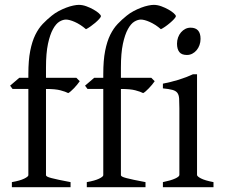

<svg xmlns="http://www.w3.org/2000/svg" viewBox="-20 -777 933 797"><path d="M398.9 -710Q398.9 -706.1 391.8 -698.2Q384.8 -690.4 375 -682.1Q365.2 -673.8 354.7 -666.5Q344.2 -659.2 336.9 -655.8Q325.2 -666 313.2 -673.6Q301.3 -681.2 290.3 -686Q279.3 -690.9 269.8 -693.4Q260.3 -695.8 253.9 -695.8Q241.2 -695.8 226.8 -687.3Q212.4 -678.7 200 -656.2Q187.5 -633.8 179.2 -595.2Q170.9 -556.6 170.9 -496.1V-454.1H296.9L311 -439.9Q306.6 -433.1 300 -425.3Q293.5 -417.5 286.9 -410.6Q280.3 -403.8 273.9 -398.2Q267.6 -392.6 263.2 -390.6Q252 -396.5 231 -402.1Q210 -407.7 170.9 -407.7V-49.8Q170.9 -46.9 176 -43.9Q181.2 -41 193.4 -37.8Q205.6 -34.7 224.9 -30.5Q244.1 -26.4 272.9 -21V0H29.3V-21Q63 -26.9 80.3 -35.4Q97.7 -43.9 97.7 -49.8V-407.7H32.2L22 -421.4L60.1 -454.1H97.7V-469.2Q97.7 -526.9 105.5 -566.2Q113.3 -605.5 126.7 -632.6Q140.1 -659.7 157.7 -678Q175.3 -696.3 194.8 -711.9Q208 -722.7 223.6 -731Q239.3 -739.3 254.6 -745.1Q270 -751 283.9 -753.9Q297.9 -756.8 307.1 -756.8Q322.3 -756.8 338.4 -751Q354.5 -745.1 367.9 -737.5Q381.3 -730 390.1 -722.2Q398.9 -714.4 398.9 -710ZM710 -710Q710 -706.1 702.9 -698.2Q695.8 -690.4 686 -682.1Q676.3 -673.8 665.8 -666.5Q655.3 -659.2 647.9 -655.8Q636.2 -666 624.3 -673.6Q612.3 -681.2 601.3 -686Q590.3 -690.9 580.8 -693.4Q571.3 -695.8 564.9 -695.8Q552.2 -695.8 537.8 -687.3Q523.4 -678.7 511 -656.2Q498.5 -633.8 490.2 -595.2Q481.9 -556.6 481.9 -496.1V-454.1H607.9L622.1 -439.9Q617.7 -433.1 611.1 -425.3Q604.5 -417.5 597.9 -410.6Q591.3 -403.8 585 -398.2Q578.6 -392.6 574.2 -390.6Q563 -396.5 542 -402.1Q521 -407.7 481.9 -407.7V-49.8Q481.9 -46.9 487.1 -43.9Q492.2 -41 504.4 -37.8Q516.6 -34.7 535.9 -30.5Q555.2 -26.4 584 -21V0H340.3V-21Q374 -26.9 391.4 -35.4Q408.7 -43.9 408.7 -49.8V-407.7H343.3L333 -421.4L371.1 -454.1H408.7V-469.2Q408.7 -526.9 416.5 -566.2Q424.3 -605.5 437.7 -632.6Q451.2 -659.7 468.8 -678Q486.3 -696.3 505.9 -711.9Q519 -722.7 534.7 -731Q550.3 -739.3 565.7 -745.1Q581.1 -751 595 -753.9Q608.9 -756.8 618.2 -756.8Q633.3 -756.8 649.4 -751Q665.5 -745.1 679 -737.5Q692.4 -730 701.2 -722.2Q710 -714.4 710 -710ZM656.2 0V-21Q689.5 -27.8 707 -35.9Q724.6 -43.9 724.6 -50.8V-327.1Q724.6 -352.1 723.6 -367.4Q722.7 -382.8 716.3 -391.4Q710 -399.9 696 -403.8Q682.1 -407.7 656.2 -410.2V-429.7Q671.4 -432.6 688.2 -436.8Q705.1 -440.9 721.7 -446Q738.3 -451.2 753.4 -457Q768.6 -462.9 781.2 -468.8H797.9V-50.8Q797.9 -44.9 814.2 -36.4Q830.6 -27.8 866.2 -21V0ZM812.5 -615.7Q812.5 -602.1 808.1 -589.8Q803.7 -577.6 796.1 -568.6Q788.6 -559.6 778.3 -554.2Q768.1 -548.8 755.9 -548.8Q733.9 -548.8 724.4 -561Q714.8 -573.2 714.8 -595.7Q714.8 -609.4 719.2 -621.6Q723.6 -633.8 731.4 -642.8Q739.3 -651.9 749.3 -657Q759.3 -662.1 771 -662.1Q812.5 -662.1 812.5 -615.7Z"/></svg>

Font: Gentium Plus APac
Style: Regular
Weight: 400
Designer: J. Victor Gaultney, Annie Olsen, Iska Routamaa, Becca Hirsbrunner
Foundry: SIL International
Version: Version 5.000